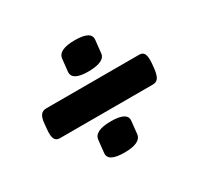

<svg xmlns="http://www.w3.org/2000/svg" viewBox="-109 -609 777 746"><g transform="rotate(-30 280.0 -235.5)"><path d="M289 -341Q252 -341 235 -350.5Q218 -360 219 -379L225 -435Q227 -454 246.5 -463.5Q266 -473 303 -473Q340 -473 357.5 -463.5Q375 -454 373 -435L367 -379Q366 -360 346 -350.5Q326 -341 289 -341ZM253 2Q216 2 198.5 -7.5Q181 -17 183 -36L189 -92Q191 -111 210.5 -120.5Q230 -130 267 -130Q304 -130 321.5 -120.5Q339 -111 337 -92L331 -36Q329 -17 309.5 -7.5Q290 2 253 2ZM63 -172Q46 -172 40 -185.5Q34 -199 37 -228L39 -249Q41 -275 49.5 -287Q58 -299 75 -299H492Q509 -299 514.5 -286Q520 -273 518 -247L516 -226Q513 -197 505 -184.5Q497 -172 480 -172Z"/></g></svg>

Font: Asap Black
Style: Italic
Weight: 900
Italic angle: -6°
Designer: Pablo Cosgaya
Foundry: Omnibus-Type
Version: Version 3.001